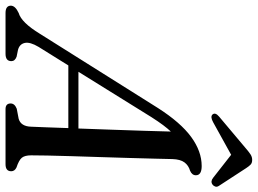

<svg xmlns="http://www.w3.org/2000/svg" viewBox="-175 -793 932 694"><g transform="rotate(90 291.0 -446.0)"><path d="M113.5 -119.5Q95 -88.5 99.2 -69.5Q103.5 -50.5 124.5 -45L149 -40Q165 -34 165 -21Q165 0 138.5 0H-9Q-35.5 0 -35.5 -19.5Q-35 -35.5 -9 -47.5Q25.5 -57.5 66 -124L334.5 -551Q387 -633 439 -671Q491 -709 544 -709Q577.5 -709 577.5 -688Q577.5 -674 561 -667Q542 -661.5 531 -646.8Q520 -632 519 -603.5Q518.5 -580.5 517.5 -539.8Q516.5 -499 515 -448Q513.5 -397 511.8 -343Q510 -289 508.5 -239Q507 -189 506.2 -150.5Q505.5 -112 505.5 -92.5Q505.5 -70 514 -59.2Q522.5 -48.5 549.5 -39.5Q563 -33 563 -20.5Q563 0 537.5 0H338.5Q318 0 318 -18.5Q318 -33 337 -40.5L373.5 -47.5Q401 -55.5 402 -93Q403 -113 404.2 -148Q405.5 -183 407 -227H180.5ZM367.5 -527.5 203.5 -263.5H408.5Q410.5 -321.5 412.8 -383.8Q415 -446 416.8 -502.2Q418.5 -558.5 419.5 -597.5Q409 -586.5 396.2 -569.5Q383.5 -552.5 367.5 -527.5ZM611 -748Q599.5 -740 586.5 -750.5L503.5 -815.5L386 -750.5Q366 -739.5 358 -748Q349 -758 365.5 -772L482 -870Q493.5 -880 502.5 -885.8Q511.5 -891.5 522 -891.5Q533 -891.5 539 -885.8Q545 -880 551.5 -870L616 -771Q620.5 -764 618.2 -757.8Q616 -751.5 611 -748Z"/></g></svg>

Font: Fraunces 72pt Soft
Style: Italic
Weight: 400
Italic angle: -16°
Version: Version 1.000;[b76b70a41]